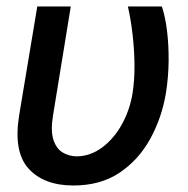

<svg xmlns="http://www.w3.org/2000/svg" viewBox="-20 -566 584 596"><path d="M95.7 -545.9H199.7L144.5 -207Q136.7 -160.2 145.8 -132.3Q154.8 -104.5 174.3 -92.8Q193.8 -81.1 217.8 -80.6Q260.3 -81.1 296.6 -107.9Q333 -134.8 357.9 -179.2Q382.8 -223.6 391.6 -277.3Q397.9 -318.8 397.5 -365.5Q397 -412.1 391.6 -458.7Q386.2 -505.4 377 -545.9H482.4Q492.7 -516.1 498.3 -471.7Q503.9 -427.2 503.4 -376.7Q502.9 -326.2 495.1 -277.3Q482.4 -200.7 446.5 -135.3Q410.6 -69.8 351.3 -30Q292 9.8 208 9.8Q116.2 9.8 68.6 -42.7Q21 -95.2 39.6 -209Z"/></svg>

Font: Inter Tight Medium
Style: Italic
Weight: 500
Italic angle: -9.39999°
Designer: Rasmus Andersson
Foundry: rsms
Version: Version 3.004